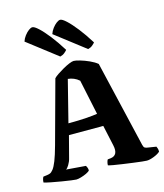

<svg xmlns="http://www.w3.org/2000/svg" viewBox="-141 -1094 1027 1199"><g transform="rotate(-15 372.5 -495.0)"><path d="M202 0Q195 0 169.5 -3.5Q144 -7 110.5 -12.5Q77 -18 46.5 -24Q16 -30 -1 -35Q-1 -47 2 -57Q5 -67 8 -71L32 -74Q41 -75 51 -78.5Q61 -82 73 -97Q85 -112 98.5 -146Q112 -180 129 -242L239 -645Q247 -654 265.5 -666.5Q284 -679 306 -691.5Q328 -704 347.5 -712Q367 -720 377 -720Q390 -720 417.5 -712Q445 -704 475 -690.5Q505 -677 524 -661L655 -103Q659 -87 665 -83.5Q671 -80 681 -78L738 -69Q740 -65 743 -56.5Q746 -48 746 -35Q733 -22 705 -11Q677 0 658 0Q651 0 627 -2.5Q603 -5 570.5 -9.5Q538 -14 505.5 -18.5Q473 -23 448 -27.5Q423 -32 415 -35Q415 -46 418 -56.5Q421 -67 424 -71L443 -73Q495 -79 480 -147L451 -280H229L193 -142Q188 -120 175.5 -99.5Q163 -79 155 -77L282 -67Q285 -63 288.5 -54Q292 -45 292 -35Q286 -27 269 -19Q252 -11 233 -5.5Q214 0 202 0ZM245 -352Q314 -352 361 -355.5Q408 -359 433 -363L385 -590Q369 -604 351 -611.5Q333 -619 313 -621ZM304 -768 112 -916Q118 -935 131 -952Q144 -969 158 -979.5Q172 -990 182 -990Q195 -990 221 -966Q247 -942 280.5 -899.5Q314 -857 350 -799Q345 -792 333 -782Q321 -772 304 -768ZM484 -768 292 -916Q298 -935 311 -952Q324 -969 338 -979.5Q352 -990 362 -990Q375 -990 401 -966Q427 -942 460.5 -899.5Q494 -857 530 -799Q525 -792 513 -782Q501 -772 484 -768Z"/></g></svg>

Font: Texturina 72pt Black
Style: Regular
Weight: 900
Designer: Guillermo Torres Carreño
Foundry: Omnibus-Type
Version: Version 1.002; ttfautohint (v1.8.3)